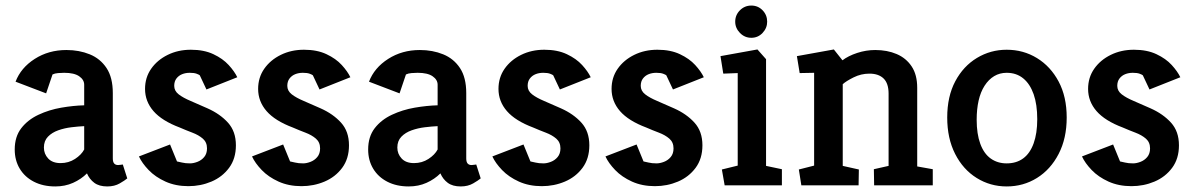

<svg xmlns="http://www.w3.org/2000/svg" viewBox="-20 -667 4299 691"><path d="M179 4Q135 4 102 -13Q69 -30 51 -60Q33 -90 33 -129Q33 -175 56.5 -205.5Q80 -236 118.5 -254Q157 -272 200.5 -279.5Q244 -287 283 -288V-362Q283 -380 265 -392.5Q247 -405 211 -405Q201 -405 189 -404Q177 -403 169 -399L146 -331L36 -373Q55 -423 105 -455Q155 -487 219 -487Q265 -487 303 -471.5Q341 -456 363.5 -422Q386 -388 386 -332V-97Q386 -84 391 -78.5Q396 -73 405 -73Q410 -73 415 -74Q420 -75 422 -75L438 -25Q430 -18 411 -7Q392 4 366 4Q337 4 319.5 -9Q302 -22 293 -43Q272 -22 243 -9Q214 4 179 4ZM198 -80Q227 -80 250 -95Q273 -110 283 -129V-213Q262 -212 237 -209Q212 -206 189.5 -198Q167 -190 152.5 -175Q138 -160 138 -136Q138 -113 153.5 -96.5Q169 -80 198 -80Z M658 3Q612 3 575.5 -13.5Q539 -30 515 -55Q491 -80 480 -104L592 -147L617 -86Q623 -85 635 -82Q647 -79 664 -79Q676 -79 690.5 -84.5Q705 -90 715 -102Q725 -114 725 -133Q725 -155 710 -168Q695 -181 672.5 -189.5Q650 -198 627 -208Q563 -232 532.5 -267Q502 -302 502 -347Q502 -388 524 -419.5Q546 -451 583.5 -469.5Q621 -488 667 -488Q714 -488 748 -472Q782 -456 803 -433Q824 -410 834 -389L723 -345L699 -396Q697 -398 688 -401.5Q679 -405 663 -405Q648 -405 635.5 -400Q623 -395 615 -384.5Q607 -374 607 -358Q607 -340 623 -327.5Q639 -315 666.5 -303.5Q694 -292 727 -277Q772 -257 800.5 -225.5Q829 -194 829 -144Q829 -96 804.5 -63Q780 -30 741 -13.5Q702 3 658 3Z M1065 3Q1019 3 982.5 -13.5Q946 -30 922 -55Q898 -80 887 -104L999 -147L1024 -86Q1030 -85 1042 -82Q1054 -79 1071 -79Q1083 -79 1097.5 -84.5Q1112 -90 1122 -102Q1132 -114 1132 -133Q1132 -155 1117 -168Q1102 -181 1079.5 -189.5Q1057 -198 1034 -208Q970 -232 939.5 -267Q909 -302 909 -347Q909 -388 931 -419.5Q953 -451 990.5 -469.5Q1028 -488 1074 -488Q1121 -488 1155 -472Q1189 -456 1210 -433Q1231 -410 1241 -389L1130 -345L1106 -396Q1104 -398 1095 -401.5Q1086 -405 1070 -405Q1055 -405 1042.5 -400Q1030 -395 1022 -384.5Q1014 -374 1014 -358Q1014 -340 1030 -327.5Q1046 -315 1073.5 -303.5Q1101 -292 1134 -277Q1179 -257 1207.5 -225.5Q1236 -194 1236 -144Q1236 -96 1211.5 -63Q1187 -30 1148 -13.5Q1109 3 1065 3Z M1451 4Q1407 4 1374 -13Q1341 -30 1323 -60Q1305 -90 1305 -129Q1305 -175 1328.5 -205.5Q1352 -236 1390.5 -254Q1429 -272 1472.5 -279.5Q1516 -287 1555 -288V-362Q1555 -380 1537 -392.5Q1519 -405 1483 -405Q1473 -405 1461 -404Q1449 -403 1441 -399L1418 -331L1308 -373Q1327 -423 1377 -455Q1427 -487 1491 -487Q1537 -487 1575 -471.5Q1613 -456 1635.5 -422Q1658 -388 1658 -332V-97Q1658 -84 1663 -78.5Q1668 -73 1677 -73Q1682 -73 1687 -74Q1692 -75 1694 -75L1710 -25Q1702 -18 1683 -7Q1664 4 1638 4Q1609 4 1591.5 -9Q1574 -22 1565 -43Q1544 -22 1515 -9Q1486 4 1451 4ZM1470 -80Q1499 -80 1522 -95Q1545 -110 1555 -129V-213Q1534 -212 1509 -209Q1484 -206 1461.5 -198Q1439 -190 1424.5 -175Q1410 -160 1410 -136Q1410 -113 1425.5 -96.5Q1441 -80 1470 -80Z M1930 3Q1884 3 1847.5 -13.5Q1811 -30 1787 -55Q1763 -80 1752 -104L1864 -147L1889 -86Q1895 -85 1907 -82Q1919 -79 1936 -79Q1948 -79 1962.5 -84.5Q1977 -90 1987 -102Q1997 -114 1997 -133Q1997 -155 1982 -168Q1967 -181 1944.5 -189.5Q1922 -198 1899 -208Q1835 -232 1804.5 -267Q1774 -302 1774 -347Q1774 -388 1796 -419.5Q1818 -451 1855.5 -469.5Q1893 -488 1939 -488Q1986 -488 2020 -472Q2054 -456 2075 -433Q2096 -410 2106 -389L1995 -345L1971 -396Q1969 -398 1960 -401.5Q1951 -405 1935 -405Q1920 -405 1907.5 -400Q1895 -395 1887 -384.5Q1879 -374 1879 -358Q1879 -340 1895 -327.5Q1911 -315 1938.5 -303.5Q1966 -292 1999 -277Q2044 -257 2072.5 -225.5Q2101 -194 2101 -144Q2101 -96 2076.5 -63Q2052 -30 2013 -13.5Q1974 3 1930 3Z M2337 3Q2291 3 2254.5 -13.5Q2218 -30 2194 -55Q2170 -80 2159 -104L2271 -147L2296 -86Q2302 -85 2314 -82Q2326 -79 2343 -79Q2355 -79 2369.5 -84.5Q2384 -90 2394 -102Q2404 -114 2404 -133Q2404 -155 2389 -168Q2374 -181 2351.5 -189.5Q2329 -198 2306 -208Q2242 -232 2211.5 -267Q2181 -302 2181 -347Q2181 -388 2203 -419.5Q2225 -451 2262.5 -469.5Q2300 -488 2346 -488Q2393 -488 2427 -472Q2461 -456 2482 -433Q2503 -410 2513 -389L2402 -345L2378 -396Q2376 -398 2367 -401.5Q2358 -405 2342 -405Q2327 -405 2314.5 -400Q2302 -395 2294 -384.5Q2286 -374 2286 -358Q2286 -340 2302 -327.5Q2318 -315 2345.5 -303.5Q2373 -292 2406 -277Q2451 -257 2479.5 -225.5Q2508 -194 2508 -144Q2508 -96 2483.5 -63Q2459 -30 2420 -13.5Q2381 3 2337 3Z M2588 0 2578 -57 2635 -71V-404L2583 -402L2573 -465L2706 -489L2737 -454V-70L2794 -58V0ZM2684 -531Q2660 -531 2643 -548.5Q2626 -566 2626 -589Q2626 -613 2643 -630Q2660 -647 2684 -647Q2708 -647 2724.5 -630Q2741 -613 2741 -589Q2741 -566 2724.5 -548.5Q2708 -531 2684 -531Z M2864 0 2855 -57 2910 -71V-405L2858 -404L2848 -465L2981 -489L3012 -450Q3033 -466 3065 -476.5Q3097 -487 3130 -487Q3173 -487 3207 -472.5Q3241 -458 3261 -428Q3281 -398 3281 -351V-68L3337 -58V0H3126L3125 -58L3178 -70V-330Q3178 -367 3160 -384.5Q3142 -402 3109 -402Q3079 -402 3052 -388.5Q3025 -375 3013 -364V-70L3071 -57L3070 0Z M3603 4Q3544 4 3495 -26.5Q3446 -57 3417.5 -113Q3389 -169 3389 -244Q3389 -320 3418 -374.5Q3447 -429 3496 -458.5Q3545 -488 3603 -488Q3663 -488 3712 -458Q3761 -428 3790 -373.5Q3819 -319 3819 -244Q3819 -169 3790 -113Q3761 -57 3712 -26.5Q3663 4 3603 4ZM3603 -79Q3638 -79 3662.5 -97Q3687 -115 3700 -151Q3713 -187 3713 -238Q3713 -291 3700 -328Q3687 -365 3662.5 -385Q3638 -405 3603 -405Q3578 -405 3558 -393Q3538 -381 3523.5 -358.5Q3509 -336 3502 -305Q3495 -274 3495 -236Q3495 -185 3508 -149.5Q3521 -114 3545.5 -96.5Q3570 -79 3603 -79Z M4052 3Q4006 3 3969.5 -13.5Q3933 -30 3909 -55Q3885 -80 3874 -104L3986 -147L4011 -86Q4017 -85 4029 -82Q4041 -79 4058 -79Q4070 -79 4084.5 -84.5Q4099 -90 4109 -102Q4119 -114 4119 -133Q4119 -155 4104 -168Q4089 -181 4066.5 -189.5Q4044 -198 4021 -208Q3957 -232 3926.5 -267Q3896 -302 3896 -347Q3896 -388 3918 -419.5Q3940 -451 3977.5 -469.5Q4015 -488 4061 -488Q4108 -488 4142 -472Q4176 -456 4197 -433Q4218 -410 4228 -389L4117 -345L4093 -396Q4091 -398 4082 -401.5Q4073 -405 4057 -405Q4042 -405 4029.5 -400Q4017 -395 4009 -384.5Q4001 -374 4001 -358Q4001 -340 4017 -327.5Q4033 -315 4060.5 -303.5Q4088 -292 4121 -277Q4166 -257 4194.5 -225.5Q4223 -194 4223 -144Q4223 -96 4198.5 -63Q4174 -30 4135 -13.5Q4096 3 4052 3Z"/></svg>

Font: Kreon Light Medium
Style: Regular
Weight: 500
Version: Version 2.002